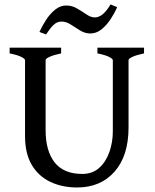

<svg xmlns="http://www.w3.org/2000/svg" viewBox="-20 -830 699 865"><path d="M628.9 -589.4Q595.7 -582.5 577.4 -574.2Q559.1 -565.9 559.1 -559.1V-255.9Q559.1 -127.9 496.1 -56.6Q433.1 14.6 327.6 14.6Q260.7 14.6 207.5 -10.3Q154.3 -35.2 123.5 -86.4Q92.8 -137.7 92.8 -216.8V-559.1Q92.8 -564.9 75.7 -573.7Q58.6 -582.5 23.4 -589.4V-615.2H255.4V-589.4Q222.2 -582.5 203.9 -574.2Q185.5 -565.9 185.5 -559.1V-243.7Q185.5 -149.9 226.3 -98.1Q267.1 -46.4 350.6 -46.4Q397 -46.4 427.5 -74.2Q458 -102.1 473.1 -146Q488.3 -189.9 488.3 -238.3V-559.1Q488.3 -564.9 471.2 -573.7Q454.1 -582.5 418.9 -589.4V-615.2H628.9ZM507.8 -797.9Q496.6 -771.5 478.5 -743.9Q460.4 -716.3 437.3 -697.8Q414.1 -679.2 387.2 -679.2Q362.8 -679.2 341.1 -692.6Q319.3 -706.1 298.6 -719.5Q277.8 -732.9 257.3 -732.9Q236.8 -732.9 220.9 -717.5Q205.1 -702.1 187.5 -674.8L157.7 -686Q169.4 -712.4 187.3 -740Q205.1 -767.6 228.3 -786.4Q251.5 -805.2 278.3 -805.2Q304.7 -805.2 327.4 -791.7Q350.1 -778.3 369.9 -764.9Q389.6 -751.5 407.2 -751.5Q443.8 -751.5 478 -810.1Z"/></svg>

Font: Gentium Book Plus
Style: Regular
Weight: 400
Designer: Victor Gaultney, Annie Olsen, Iska Routamaa, Becca Hirsbrunner
Foundry: SIL International
Version: Version 6.101